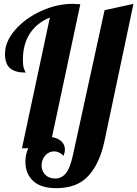

<svg xmlns="http://www.w3.org/2000/svg" viewBox="-20 -770 713 997"><path d="M152 169.5C178.7 194.5 219 207 273 207C345.7 207 401.5 185.2 440.5 141.5C479.5 97.8 507 37.3 523 -40L673 -750L523 -717L359 34C349 80.7 336.5 112.8 321.5 130.5C306.5 148.2 288.3 157 267 157C245.7 157 228.5 150.7 215.5 138C202.5 125.3 196 109 196 89C196 69 202.3 51.8 215 37.5C227.7 23.2 243 16 261 16C278.3 16 294.7 23.7 310 39C314.7 27 317 16 317 6C317 -10.7 311 -24.7 299 -36C287 -47.3 270.7 -54.7 250 -58L397 -748C379.7 -749.3 366.3 -750 357 -750C302.3 -750 247.7 -737.5 193 -712.5C138.3 -687.5 93.5 -654.8 58.5 -614.5C23.5 -574.2 6 -532.7 6 -490C6 -455.3 14.8 -430.5 32.5 -415.5C50.2 -400.5 77 -393 113 -393C113 -394.3 110.7 -399.8 106 -409.5C101.3 -419.2 99 -436.3 99 -461C99 -514.3 111.2 -559.5 135.5 -596.5C159.8 -633.5 194.3 -661 239 -679L94 0H127C117 20 112 43.3 112 70C112 111.3 125.3 144.5 152 169.5Z"/></svg>

Font: DonutKreme
Style: Regular
Weight: 400
Designer: Impallari Type
Foundry: Impallari Type
Version: Version 2.100